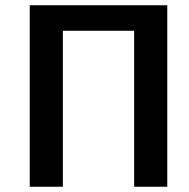

<svg xmlns="http://www.w3.org/2000/svg" viewBox="-20 -710 717 730"><path d="M616 0H490V-593H219V0H93V-690H616Z"/></svg>

Font: Taylor Sans Upright Semi Bold
Style: Regular
Weight: 600
Italic angle: -8°
Designer: Natanael Gama
Version: Version 1.001 September 8, 2015